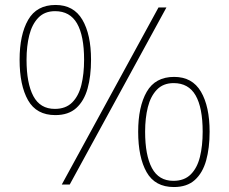

<svg xmlns="http://www.w3.org/2000/svg" viewBox="-20 -744 924 774"><path d="M229 0 619 -714H651L261 0ZM203 -280Q127 -280 93 -340Q59 -400 59 -503Q59 -604 93.5 -664Q128 -724 204 -724Q277 -724 312 -664.5Q347 -605 347 -503Q347 -437 333 -387Q319 -337 287.5 -308.5Q256 -280 203 -280ZM201 -305Q245 -305 271 -331Q297 -357 308 -401.5Q319 -446 319 -503Q319 -600 290.5 -649.5Q262 -699 202 -699Q160 -699 134.5 -672.5Q109 -646 98 -602Q87 -558 87 -503Q87 -408 114.5 -356.5Q142 -305 201 -305ZM681 10Q605 10 571 -50Q537 -110 537 -213Q537 -314 571.5 -374Q606 -434 682 -434Q755 -434 790 -374.5Q825 -315 825 -213Q825 -147 811 -97Q797 -47 765.5 -18.5Q734 10 681 10ZM679 -15Q723 -15 749 -41Q775 -67 786 -111.5Q797 -156 797 -213Q797 -310 768.5 -359.5Q740 -409 680 -409Q638 -409 612.5 -382.5Q587 -356 576 -312Q565 -268 565 -213Q565 -118 592.5 -66.5Q620 -15 679 -15Z"/></svg>

Font: Noto Serif Gujarati Thin
Style: Regular
Weight: 250
Version: Version 2.102